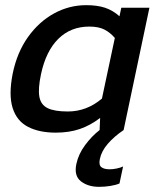

<svg xmlns="http://www.w3.org/2000/svg" viewBox="-20 -504 623 744"><path d="M364 220Q321 220 293.5 198.5Q266 177 276 131Q284 93 310 58Q336 23 366 0L368 -47Q330 -18 289 -4Q248 10 196 10Q132 10 88.5 -12.5Q45 -35 29 -85.5Q13 -136 29 -218Q46 -301 88.5 -360.5Q131 -420 189.5 -452Q248 -484 314 -484Q357 -484 387 -474Q417 -464 443 -441L450 -474H559L459 0Q422 25 397.5 53.5Q373 82 367 112Q362 135 372.5 143.5Q383 152 405 152Q417 152 432 149Q447 146 457 141L443 207Q429 213 407.5 216.5Q386 220 364 220ZM243 -72Q316 -72 375 -122L425 -357Q407 -378 384.5 -389.5Q362 -401 326 -401Q254 -401 206 -353.5Q158 -306 139 -217Q127 -161 132.5 -129.5Q138 -98 164.5 -85Q191 -72 243 -72Z"/></svg>

Font: Kanit
Style: Italic
Weight: 400
Italic angle: -12°
Designer: Katatrad Team
Foundry: CadsonDemak
Version: Version 2.000; ttfautohint (v1.8.3)